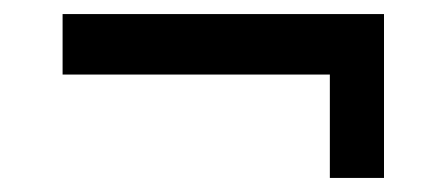

<svg xmlns="http://www.w3.org/2000/svg" viewBox="-20 -413 635 273"><path d="M449 -160V-307H69V-393H526V-160Z"/></svg>

Font: Pathway Extreme 8pt Thin 12pt SemiBold
Style: Regular
Weight: 600
Version: Version 1.001;gftools[0.9.26]